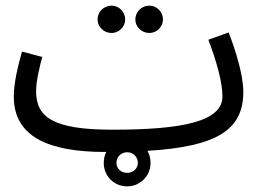

<svg xmlns="http://www.w3.org/2000/svg" viewBox="-20 -518 935 681"><path d="M510 -401C536 -401 558 -423 558 -449C558 -476 536 -498 510 -498C482 -498 460 -476 460 -449C460 -423 482 -401 510 -401ZM376 -401C402 -401 424 -423 424 -449C424 -476 402 -498 376 -498C348 -498 326 -476 326 -449C326 -423 348 -401 376 -401ZM353 21H357C351 32 348 46 348 60C348 106 384 143 431 143C477 143 514 106 514 60C514 44 510 29 503 17C751 2 843 -58 843 -192C843 -252 816 -338 791 -403L719 -377C748 -301 769 -226 769 -176C769 -86 624 -58 379 -58C168 -58 108 -102 108 -195C108 -232 122 -287 130 -316L58 -335C44 -285 29 -226 29 -175C29 -31 156 21 353 21ZM431 95C409 95 393 80 393 60C393 39 409 22 431 22C452 22 469 38 469 60C469 80 452 95 431 95Z"/></svg>

Font: Noto Sans Arabic SemCond
Style: Regular
Weight: 400
Width: 4
Designer: Monotype Design Team, Nadine Chahine, Nizar Qandah and Khaled Hosny
Foundry: Monotype Imaging Inc.
Version: Version 2.012